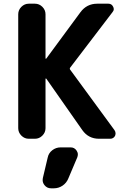

<svg xmlns="http://www.w3.org/2000/svg" viewBox="-20 -775 695 1044"><path d="M364.3 26.4Q384.8 26.4 396.5 43.9Q403.3 53.7 403.3 64.5Q403.3 72.3 400.4 80.1L351.6 195.3Q341.8 219.7 320.3 234.4Q298.8 249 272.5 249H257.8Q235.4 249 221.7 231.4Q211.9 218.8 211.9 204.1Q211.9 198.2 212.9 193.4L239.3 82Q244.1 57.6 264.2 42Q284.2 26.4 309.6 26.4ZM231.4 -347.7Q230.5 -348.6 229 -348.1Q227.5 -347.7 227.5 -345.7V-78.1Q227.5 -54.7 210.4 -37.6Q193.4 -20.5 169.9 -20.5H136.7Q113.3 -20.5 96.2 -37.6Q79.1 -54.7 79.1 -78.1V-697.3Q79.1 -720.7 96.2 -737.8Q113.3 -754.9 136.7 -754.9H169.9Q193.4 -754.9 210.4 -737.8Q227.5 -720.7 227.5 -697.3V-457Q227.5 -456.1 229 -455.6Q230.5 -455.1 231.4 -456.1L417 -708Q451.2 -754.9 508.8 -754.9H569.3Q586.9 -754.9 594.7 -739.3Q598.6 -732.4 598.6 -725.6Q598.6 -716.8 591.8 -709L362.3 -408.2Q357.4 -402.3 361.3 -396.5L602.5 -67.4Q608.4 -58.6 608.4 -49.8Q608.4 -43.9 605.5 -36.1Q596.7 -20.5 579.1 -20.5H518.6Q460.9 -20.5 427.7 -67.4Z"/></svg>

Font: Gen Jyuu Gothic Bold
Style: Bold
Weight: 700
Designer: [Source Han Sans]
Ryoko NISHIZUKA  (kana & ideographs); Paul D. Hunt (Latin, Greek & Cyrillic); Wenlong ZHANG  (bopomofo
Version: Version 1.002.20150607